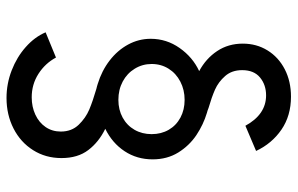

<svg xmlns="http://www.w3.org/2000/svg" viewBox="-180 -588 899 580"><g transform="rotate(90 270.0 -298.5)"><path d="M78.1 13.7 154.3 -17.6Q171.9 15.1 203.6 35.4Q235.4 55.7 274.4 55.7Q303.2 55.7 326.9 44.7Q350.6 33.7 364.3 13.7Q377.9 -6.3 377.9 -32.2Q377.9 -64.9 357.4 -86.2Q336.9 -107.4 311.3 -118.2Q285.6 -128.9 249 -139.6Q244.6 -140.6 241 -141.6Q237.3 -142.6 234.4 -143.6Q194.3 -155.8 163.3 -179.7Q132.3 -203.6 115 -235.6Q97.7 -267.6 97.7 -303.7Q97.7 -351.6 125.5 -391.1Q153.3 -430.7 195.3 -450.2Q157.2 -470.7 134.8 -504.4Q112.3 -538.1 112.3 -582Q112.3 -623.5 132.8 -656.7Q153.3 -689.9 189.7 -708.7Q226.1 -727.5 272.5 -727.5Q330.1 -727.5 372.1 -698.7Q414.1 -669.9 436.5 -622.1L360.4 -589.8Q326.2 -652.3 268.6 -652.3Q236.8 -652.3 214.6 -634Q192.4 -615.7 192.4 -580.1Q192.4 -548.8 210.2 -528.6Q228 -508.3 251.2 -498Q274.4 -487.8 306.6 -478.5Q314.9 -475.1 321.3 -473.6Q356.9 -462.9 388.7 -441.7Q420.4 -420.4 441.2 -387Q461.9 -353.5 461.9 -309.6Q461.9 -262.2 437.3 -224.9Q412.6 -187.5 369.6 -166.5Q409.7 -147 433.8 -115.2Q458 -83.5 458 -34.2Q458 13.7 434.1 51.5Q410.2 89.4 368.7 110.6Q327.1 131.8 276.4 131.8Q233.4 131.8 193.1 116.2Q152.8 100.6 122.6 73.7Q92.3 46.9 78.1 13.7ZM385.7 -306.6Q385.7 -335.4 372.6 -358.2Q359.4 -380.9 335.7 -393.6Q312 -406.2 282.2 -406.2Q252 -406.2 227.1 -393.3Q202.1 -380.4 188 -357.7Q173.8 -335 173.8 -306.6Q173.8 -278.8 188 -255.6Q202.1 -232.4 226.8 -219.2Q251.5 -206.1 282.2 -206.1Q312 -206.1 335.7 -219Q359.4 -231.9 372.6 -254.9Q385.7 -277.8 385.7 -306.6Z"/></g></svg>

Font: Reddit Sans Chocolate
Style: Regular
Weight: 400
Designer: Stephen Hutchings
Foundry: Reddit
Version: Version 1.013